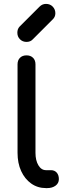

<svg xmlns="http://www.w3.org/2000/svg" viewBox="-20 -965 334 985"><path d="M216 0Q173 0 140 -23.5Q107 -47 88.5 -87.5Q70 -128 70 -181V-635Q70 -656 82.5 -668.5Q95 -681 116 -681Q137 -681 149.5 -668.5Q162 -656 162 -635V-181Q162 -142 177 -117Q192 -92 216 -92H241Q260 -92 271 -79.5Q282 -67 282 -46Q282 -25 265 -12.5Q248 0 222 0ZM116 -750Q96 -750 82.5 -763.5Q69 -777 69 -797Q69 -816 80 -828L183 -931Q197 -945 216 -945Q237 -945 250.5 -931Q264 -917 264 -897Q264 -878 250 -865L148 -763Q136 -750 116 -750Z"/></svg>

Font: Comfortaa SemiBold
Style: Regular
Weight: 600
Designer: Johan Aakerlund
Foundry: Johan Aakerlund
Version: Version 3.104; ttfautohint (v1.8.1.43-b0c9)